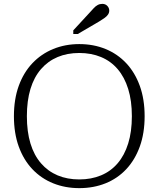

<svg xmlns="http://www.w3.org/2000/svg" viewBox="-20 -956 821 993"><path d="M390 17Q317 17 255 -8Q193 -33 147.5 -81Q102 -129 77 -198Q52 -267 52 -355Q52 -443 77 -512Q102 -581 147.5 -629Q193 -677 255 -702.5Q317 -728 390 -728Q464 -728 526 -702.5Q588 -677 633 -629Q678 -581 703 -512Q728 -443 728 -355Q728 -267 703 -198Q678 -129 633 -81Q588 -33 526 -8Q464 17 390 17ZM390 -28Q452 -28 502.5 -49Q553 -70 588.5 -111.5Q624 -153 643 -214Q662 -275 662 -355Q662 -435 643 -496Q624 -557 588.5 -598.5Q553 -640 502.5 -661Q452 -682 390 -682Q328 -682 278 -661Q228 -640 192 -598.5Q156 -557 137.5 -496Q119 -435 119 -355Q119 -275 137.5 -214Q156 -153 192 -111.5Q228 -70 278 -49Q328 -28 390 -28ZM443 -890 359 -799V-780H382L493 -845Q509 -855 520.5 -863Q532 -871 538.5 -880.5Q545 -890 545 -901Q545 -915 535 -925.5Q525 -936 509 -936Q496 -936 485 -930Q474 -924 464.5 -913.5Q455 -903 443 -890Z"/></svg>

Font: Roboto Serif ExtraLight
Style: Regular
Weight: 250
Version: Version 1.007